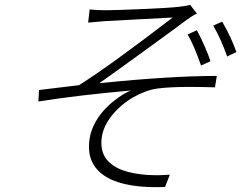

<svg xmlns="http://www.w3.org/2000/svg" viewBox="-20 -741 996 789"><path d="M789.1 -616.8Q828.1 -542.3 844.8 -489L806.1 -471.9Q777 -555.4 751.1 -599.1ZM893.1 -652Q933.2 -581.7 951.3 -527L913.4 -508.9Q889.6 -577.8 856.2 -636ZM348.4 -702.1Q376.4 -698.9 415.8 -698.9Q452.1 -698.9 566.4 -703.8Q680.8 -708.8 715.9 -713.1Q744.3 -716.3 761.4 -720.9L789.4 -685Q775.9 -680 748.2 -660.2Q681.5 -610.4 567.6 -527.9Q453.8 -445.3 388.1 -399.1Q680.4 -429 871.1 -429L863.3 -382.1Q805.4 -383.9 762.4 -383.9Q675.1 -383.9 626.4 -377.1Q577.1 -369.7 527.7 -341.3Q478.3 -312.9 442.3 -269.4Q406.2 -225.9 398.8 -180Q394.2 -151.6 399 -128.4Q403.8 -105.1 415.7 -89Q427.6 -72.8 446.4 -60.4Q465.2 -47.9 486 -40.7Q506.7 -33.4 532.5 -28.8Q558.2 -24.1 581 -22.5Q603.7 -21 628.6 -21Q647.4 -21 677.9 -23.1L658.4 27Q645.2 28.1 621.4 28.1Q471.6 28.1 402 -23.8Q332.4 -75.6 348.7 -174Q354.4 -207.7 372.7 -240.1Q391 -272.4 415.7 -297.1Q440.3 -321.7 466.3 -340Q492.2 -358.3 517 -369Q300.1 -349.8 137.8 -323.9L140.3 -371.1Q226.6 -381 304.7 -391Q430.8 -470.2 689.6 -669Q668.3 -667.6 549.5 -661.6Q430.8 -655.5 409.1 -654.1Q349.4 -649.1 342.3 -648.1Z"/></svg>

Font: Karasuma Gothic
Style: Light Italic
Weight: 300
Italic angle: 9.39998°
Designer: Rasmus Andersson / Ryoko Nishizuka
Foundry: rsms
Version: Version 1.00